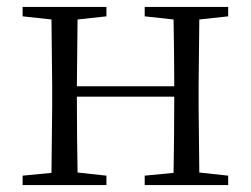

<svg xmlns="http://www.w3.org/2000/svg" viewBox="-20 -532 722 552"><path d="M396 -485 479 -476C480 -422 481 -343 481 -284H201L203 -476L286 -485V-512H45V-485L128 -476L130 -285V-227L128 -35L45 -27V0H286V-27L203 -36C202 -91 201 -176 201 -254H481C481 -176 480 -91 479 -35L396 -27V0H636V-27L553 -36L551 -227V-285L553 -476L636 -485V-512H396Z"/></svg>

Font: Noto Serif CJK HK Light
Style: Regular
Weight: 300
Designer: Ryoko NISHIZUKA 西塚涼子 (kana & ideographs); Frank Grießhammer (Latin, Greek & Cyrillic); Wenlong ZHANG 张文龙 (bopomofo); San
Foundry: Adobe
Version: Version 2.001;hotconv 1.1.0;makeotfexe 2.6.0